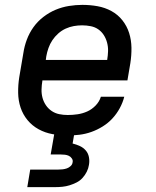

<svg xmlns="http://www.w3.org/2000/svg" viewBox="-20 -548 640 788"><path d="M258 8Q226 8 195.5 2.5Q165 -3 138.5 -17.5Q112 -32 93 -55Q74 -78 64.5 -106.5Q55 -135 54.5 -167Q54 -199 59 -231L76 -331Q80 -358 90 -385Q100 -412 117 -436Q134 -460 158 -478.5Q182 -497 208.5 -508Q235 -519 263 -523.5Q291 -528 318 -528Q350 -528 380.5 -522.5Q411 -517 437.5 -502.5Q464 -488 482.5 -464.5Q501 -441 510 -412.5Q519 -384 519.5 -352.5Q520 -321 515 -289L503 -218H154V-217Q151 -199 150.5 -181Q150 -163 154.5 -146.5Q159 -130 168.5 -116Q178 -102 192 -92.5Q206 -83 223 -79.5Q240 -76 258 -76Q278 -76 298.5 -79Q319 -82 338 -90.5Q357 -99 372.5 -115Q388 -131 394 -151H490Q484 -127 471.5 -104Q459 -81 441.5 -62Q424 -43 401.5 -29Q379 -15 355 -6.5Q331 2 306.5 5Q282 8 258 8ZM168 -302H420V-303Q423 -321 423.5 -338.5Q424 -356 419.5 -373Q415 -390 406 -404Q397 -418 383.5 -427.5Q370 -437 352.5 -440.5Q335 -444 317 -444Q300 -444 283 -441Q266 -438 249.5 -430.5Q233 -423 219 -410.5Q205 -398 195 -383Q185 -368 179 -351Q173 -334 170 -317ZM92 220 104 148H219Q228 148 237 147Q246 146 254.5 143Q263 140 270 133.5Q277 127 278 118Q280 110 275 102.5Q270 95 262.5 91.5Q255 88 246.5 87Q238 86 229 86H188L203 0H285L278 41Q294 45 308 51.5Q322 58 332 69.5Q342 81 345 97Q348 113 345 129Q343 143 336 157Q329 171 318.5 182.5Q308 194 294 201Q280 208 265.5 212.5Q251 217 236 218.5Q221 220 207 220Z"/></svg>

Font: Iosevka Custom Medium Oblique
Style: Regular
Weight: 500
Italic angle: -9°
Designer: Belleve Invis
Foundry: Belleve Invis
Version: Version 27.0.1